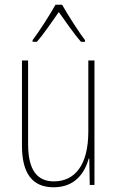

<svg xmlns="http://www.w3.org/2000/svg" viewBox="-20 -834 498 813"><path d="M243 -814H215C191 -771 144 -698 118 -664V-657H136C166 -691 203 -746 229 -783C257 -744 292 -692 323 -657H340V-664C320 -689 268 -769 243 -814ZM380 -578H354V-278C354 -133 296 -66 208 -66C138 -66 99 -113 99 -224V-578H73V-217C73 -100 117 -41 207 -41C300 -41 339 -104 356 -163H358L360 -51H380Z"/></svg>

Font: Noto Sans Tamil UI Condensed Thin
Style: Regular
Weight: 100
Width: 3
Designer: Jelle Bosma - Monotype Design Team
Foundry: Monotype Imaging Inc.
Version: Version 2.004